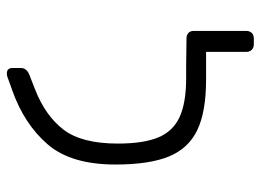

<svg xmlns="http://www.w3.org/2000/svg" viewBox="-120 -630 759 559"><g transform="rotate(90 259.5 -350.5)"><path d="M459 -307Q459 -178 400.5 -110Q342 -42 244 -7L202 8Q199 9 194 9Q178 9 178 -7V-32Q178 -49 199 -57L240 -73Q317 -103 357.5 -156Q398 -209 398 -314Q398 -389 380 -432Q362 -475 320.5 -494Q279 -513 207 -513H173H170L92 -514Q82 -514 76 -519.5Q70 -525 70 -535V-688Q70 -698 76 -704Q82 -710 92 -710H109Q119 -710 125 -704Q131 -698 131 -688V-571H212Q305 -571 358.5 -545.5Q412 -520 435.5 -463Q459 -406 459 -307Z"/></g></svg>

Font: Hezaedrus Light
Style: Regular
Weight: 300
Designer: Hubert & Fischer
Foundry: Hubert & Fischer
Version: Version 1.10;September 3, 2019;FontCreator 11.5.0.2425 64-bi